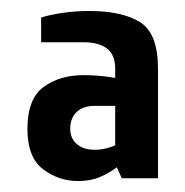

<svg xmlns="http://www.w3.org/2000/svg" viewBox="-20 -725 338 350"><path d="M122 -395Q87 -395 58.5 -416.5Q30 -438 30 -490Q30 -545 59.5 -566.5Q89 -588 132 -588Q145 -588 158 -587Q171 -586 180.5 -584.5Q190 -583 190 -583V-600Q190 -625 175 -636.5Q160 -648 132 -648H55V-693Q70 -698 94 -701.5Q118 -705 142 -705Q203 -705 235.5 -684.5Q268 -664 268 -600V-400H202L193 -420Q178 -409 161.5 -402Q145 -395 122 -395ZM152 -452Q165 -452 175.5 -455Q186 -458 190 -460V-532H152Q132 -532 120 -521Q108 -510 108 -490Q108 -473 120 -462.5Q132 -452 152 -452Z"/></svg>

Font: Cuprum SemiBold
Style: Regular
Weight: 600
Designer: Jovanny Lemonad
Foundry: Jovanny Lemonad
Version: Version 3.000